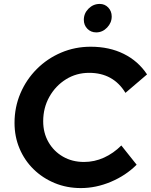

<svg xmlns="http://www.w3.org/2000/svg" viewBox="-20 -946 769 978"><path d="M392 12Q320 12 258.5 -13.5Q197 -39 151 -84Q105 -129 79.5 -189.5Q54 -250 54 -320Q54 -400 84 -470.5Q114 -541 167.5 -594.5Q221 -648 291.5 -678Q362 -708 442 -708Q537 -708 610.5 -671.5Q684 -635 729 -567L619 -473Q557 -575 434 -575Q369 -575 316 -542Q263 -509 231.5 -453Q200 -397 200 -328Q200 -269 227 -222Q254 -175 301 -148Q348 -121 408 -121Q461 -121 509.5 -143Q558 -165 598 -205L676 -107Q621 -52 545 -20Q469 12 392 12ZM470 -781Q443 -781 425 -799.5Q407 -818 407 -845Q407 -878 431 -902Q455 -926 488 -926Q514 -926 531.5 -907.5Q549 -889 549 -862Q549 -830 525.5 -805.5Q502 -781 470 -781Z"/></svg>

Font: Red Hat Display
Style: Bold Italic
Weight: 700
Italic angle: -12°
Designer: Pentagram, MCKL
Foundry: Pentagram, MCKL
Version: Version 1.023; ttfautohint (v1.8.3)